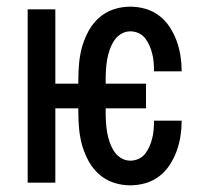

<svg xmlns="http://www.w3.org/2000/svg" viewBox="-20 -548 640 576"><path d="M371 8Q345 8 321 0Q297 -8 278 -24.5Q259 -41 246.5 -63.5Q234 -86 227 -110Q220 -134 217.5 -159.5Q215 -185 215 -210V-223H146V0H63V-520H146V-297H215V-310Q215 -335 217.5 -360.5Q220 -386 227 -410Q234 -434 246.5 -456.5Q259 -479 278 -495.5Q297 -512 321 -520Q345 -528 371 -528Q394 -528 416.5 -521.5Q439 -515 457.5 -501Q476 -487 489 -467Q502 -447 510 -425Q518 -403 521.5 -380Q525 -357 525 -334H442Q442 -347 441 -360Q440 -373 437 -385.5Q434 -398 429 -410Q424 -422 416 -432.5Q408 -443 396 -448.5Q384 -454 371 -454Q356 -454 343 -446Q330 -438 322 -425.5Q314 -413 309 -398.5Q304 -384 301.5 -369.5Q299 -355 298 -340Q297 -325 297 -310V-297H418V-223H297V-210Q297 -195 298 -180Q299 -165 301.5 -150.5Q304 -136 309 -121.5Q314 -107 322 -94.5Q330 -82 343 -74Q356 -66 371 -66Q384 -66 396 -71.5Q408 -77 416 -87.5Q424 -98 429 -110Q434 -122 437 -134.5Q440 -147 441 -160Q442 -173 442 -186H525Q525 -163 521.5 -140Q518 -117 510 -95Q502 -73 489 -53Q476 -33 457.5 -19Q439 -5 416.5 1.5Q394 8 371 8Z"/></svg>

Font: Nova Nerd Font
Style: Regular
Weight: 400
Designer: Belleve Invis
Foundry: Belleve Invis
Version: Version 24.1.4; ttfautohint (v1.8.4);Nerd Fonts 3.1.1